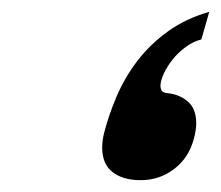

<svg xmlns="http://www.w3.org/2000/svg" viewBox="-20 -745 372 323"><path d="M306.2 -511.7Q297.4 -479 272.7 -460.5Q248 -441.9 216.8 -441.9Q186.5 -441.9 169.2 -455.6Q151.9 -469.2 151.9 -496.6Q151.9 -508.8 155.3 -522Q163.1 -552.2 176.5 -583.5Q189.9 -614.7 210.9 -642.3Q231.9 -669.9 261.7 -691.6Q291.5 -713.4 332 -725.1L318.8 -678.7Q305.2 -675.3 292.5 -666Q279.8 -656.7 270.5 -645Q261.2 -633.3 255.6 -621.3Q250 -609.4 250 -600.6Q250 -589.4 260.3 -588.4Q280.8 -586.9 295.4 -574.7Q310.1 -562.5 310.1 -537.6Q310.1 -531.7 309.1 -525.4Q308.1 -519 306.2 -511.7Z"/></svg>

Font: Arian AMU Serif
Style: Bold Italic
Weight: 700
Italic angle: -15°
Designer: Ruben Hakobyan (Tarumian)
Foundry: Ruben Hakobyan (Tarumian)
Version: Version 1.002